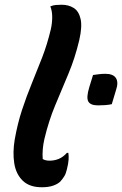

<svg xmlns="http://www.w3.org/2000/svg" viewBox="-20 -777 514 809"><path d="M194 -653Q200 -679 200 -705Q200 -731 192 -750Q203 -755 215 -756Q227 -757 240 -757Q269 -757 290.5 -743.5Q312 -730 319.5 -697.5Q327 -665 314 -608Q296 -532 268 -465.5Q240 -399 212.5 -333Q185 -267 167 -191Q157 -147 160 -107Q171 -100 189 -100Q209 -100 227.5 -107.5Q246 -115 262 -133H268Q270 -120 269 -104Q268 -88 262 -64Q258 -46 251 -34.5Q244 -23 234 -12Q224 -2 204.5 5Q185 12 156 12Q104 12 75.5 -16Q47 -44 40 -89.5Q33 -135 42 -189Q54 -257 73 -314.5Q92 -372 114 -425.5Q136 -479 157.5 -534.5Q179 -590 194 -653ZM451 -338Q437 -335 422 -334Q407 -333 393 -333Q361 -333 352 -349.5Q343 -366 356 -409L372 -461Q386 -463 398.5 -464.5Q411 -466 424 -466Q457 -466 468.5 -448Q480 -430 469 -398Z"/></svg>

Font: Recursive Sn Csl St SmB
Style: Italic
Weight: 600
Italic angle: -15°
Version: Version 1.079;hotconv 1.0.112;makeotfexe 2.5.65598; ttfautoh